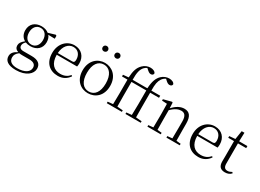

<svg xmlns="http://www.w3.org/2000/svg" viewBox="-30 -1759 4021 2964"><g transform="rotate(30 1980.5 -276.5)"><path d="M258 -200C184 -200 136 -260 136 -348C136 -437 185 -497 260 -497C333 -497 383 -438 383 -349C383 -261 333 -200 258 -200ZM259 -171C373 -171 449 -241 449 -348C449 -394 437 -434 412 -463L529 -460V-511L513 -522L388 -485C357 -511 312 -526 259 -526C144 -526 69 -456 69 -348C69 -279 99 -226 152 -197C100 -155 79 -123 79 -83C79 -41 101 -13 145 1C79 34 44 73 44 128C44 205 103 260 247 260C429 260 525 170 525 79C525 -4 469 -51 355 -51H208C153 -51 131 -75 131 -110C131 -138 143 -159 171 -187C196 -177 226 -171 259 -171ZM166 8C183 11 202 12 224 12H348C435 12 463 50 463 97C463 169 390 225 251 225C155 225 102 188 102 116C102 71 122 43 166 8Z M854 14C942 14 1007 -26 1051 -91L1036 -105C994 -57 942 -32 872 -32C760 -32 681 -102 679 -261H1042C1046 -277 1048 -297 1048 -321C1048 -438 972 -526 846 -526C715 -526 604 -420 604 -254C604 -74 709 14 854 14ZM680 -292C688 -418 758 -495 844 -495C930 -495 979 -431 979 -346C979 -309 970 -292 937 -292Z M1389 14C1516 14 1635 -74 1635 -255C1635 -435 1514 -526 1389 -526C1265 -526 1145 -435 1145 -255C1145 -75 1263 14 1389 14ZM1389 -16C1286 -16 1222 -101 1222 -254C1222 -407 1286 -495 1389 -495C1492 -495 1557 -407 1557 -254C1557 -101 1492 -16 1389 -16ZM1282 -670C1308 -670 1331 -688 1331 -717C1331 -746 1308 -765 1282 -765C1256 -765 1234 -746 1234 -717C1234 -688 1256 -670 1282 -670ZM1498 -670C1523 -670 1546 -688 1546 -717C1546 -746 1523 -765 1498 -765C1472 -765 1449 -746 1449 -717C1449 -688 1472 -670 1498 -670Z M2147 0H2327V-27L2223 -36L2221 -227V-475H2379V-512H2221C2219 -628 2231 -682 2261 -728C2277 -753 2301 -773 2327 -784L2347 -765C2375 -739 2395 -727 2419 -727C2447 -727 2464 -743 2465 -764C2456 -795 2415 -813 2369 -813C2322 -813 2276 -796 2236 -759C2184 -709 2156 -638 2150 -514L2132 -512H1887C1885 -643 1903 -708 1946 -752C1960 -767 1976 -777 1993 -784L2012 -767C2042 -740 2061 -727 2085 -727C2112 -727 2129 -743 2130 -764C2121 -795 2081 -813 2035 -813C1989 -813 1939 -795 1901 -757C1845 -702 1823 -634 1816 -514L1719 -505V-475H1817V-227C1817 -164 1816 -99 1814 -36L1722 -27V0H1991V-27L1890 -36L1888 -227V-475H2152V-227C2152 -164 2150 -99 2148 -36L2055 -27V0Z M2870 0H3023V-27L2944 -35L2942 -227V-338C2942 -474 2892 -526 2806 -526C2740 -526 2672 -494 2603 -417L2598 -515L2585 -523L2441 -486V-461L2531 -456C2533 -406 2534 -353 2534 -285V-227L2532 -36L2446 -27V0H2684V-27L2606 -35L2604 -227V-384C2674 -455 2734 -475 2777 -475C2837 -475 2873 -440 2873 -339V-227L2871 -36L2785 -27V0Z M3358 14C3446 14 3511 -26 3555 -91L3540 -105C3498 -57 3446 -32 3376 -32C3264 -32 3185 -102 3183 -261H3546C3550 -277 3552 -297 3552 -321C3552 -438 3476 -526 3350 -526C3219 -526 3108 -420 3108 -254C3108 -74 3213 14 3358 14ZM3184 -292C3192 -418 3262 -495 3348 -495C3434 -495 3483 -431 3483 -346C3483 -309 3474 -292 3441 -292Z M3833 14C3882 14 3919 -2 3946 -33L3932 -50C3905 -35 3885 -26 3855 -26C3810 -26 3786 -53 3786 -116V-475H3933V-512H3786L3791 -667H3742L3718 -514L3613 -505V-475H3716V-201C3716 -165 3715 -146 3715 -115C3715 -28 3752 14 3833 14Z"/></g></svg>

Font: Noto Serif CJK KR Light
Style: Regular
Weight: 300
Designer: Ryoko NISHIZUKA 西塚涼子 (kana & ideographs); Frank Grießhammer (Latin, Greek & Cyrillic); Wenlong ZHANG 张文龙 (bopomofo); San
Foundry: Adobe
Version: Version 2.001;hotconv 1.1.0;makeotfexe 2.6.0